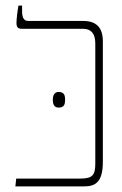

<svg xmlns="http://www.w3.org/2000/svg" viewBox="-20 -667 437 687"><path d="M35 0H281C325 0 348 -19 348 -89V-519C348 -568 325 -592 278 -592H81C66 -592 59 -603 59 -627V-647H46C42 -625 39 -597 39 -585C39 -571 43 -564 58 -564H277C303 -564 321 -550 321 -512V-83C321 -41 312 -28 267 -28H38ZM169 -310C169 -295 173 -282 190 -282C210 -282 213 -295 213 -310C213 -325 210 -338 190 -338C174 -338 169 -325 169 -310Z"/></svg>

Font: Noto Serif Hebrew Condensed Thin
Style: Regular
Weight: 100
Width: 3
Designer: Monotype Design Team
Foundry: Monotype Imaging Inc.
Version: Version 2.004